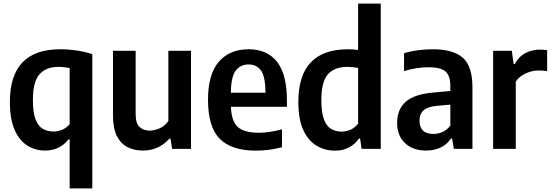

<svg xmlns="http://www.w3.org/2000/svg" viewBox="-20 -828 3069 1068"><path d="M367.5 220V-53H361Q340.5 -25 307.2 -7.8Q274 9.5 230 9.5Q177.5 9.5 133.2 -17.5Q89 -44.5 62 -104.2Q35 -164 35 -261.5Q35 -554 315 -554Q359.5 -554 407.5 -547Q455.5 -540 493.5 -526.5V220ZM278 -96.5Q302.5 -96.5 326.8 -106.8Q351 -117 367.5 -137.5V-449Q355 -452 338.2 -454Q321.5 -456 304.5 -456Q236.5 -456 199.8 -414.8Q163 -373.5 163 -272.5Q163 -202 177.8 -164Q192.5 -126 218.2 -111.2Q244 -96.5 278 -96.5Z M774.5 9.5Q727 9.5 689.5 -9.5Q652 -28.5 630.2 -71.2Q608.5 -114 608.5 -186V-545.5H734.5V-194.5Q734.5 -142 756.2 -121.8Q778 -101.5 812.5 -101.5Q838 -101.5 867.5 -114Q897 -126.5 916.5 -154.5V-545.5H1042.5V0H937.5L928.5 -57H922.5Q863 9.5 774.5 9.5Z M1404 10Q1267.5 10 1202.2 -56Q1137 -122 1137 -273.5Q1137 -414.5 1197 -484.2Q1257 -554 1363.5 -554Q1466.5 -554 1521.2 -484Q1576 -414 1576 -270V-234H1264.5Q1267.5 -153 1303.2 -121.2Q1339 -89.5 1420.5 -89.5Q1450 -89.5 1481.8 -94.5Q1513.5 -99.5 1548.5 -108.5V-9Q1509 1 1474.2 5.5Q1439.5 10 1404 10ZM1362.5 -469.5Q1318 -469.5 1291.8 -436.2Q1265.5 -403 1264 -312H1457Q1456 -403 1431.5 -436.2Q1407 -469.5 1362.5 -469.5Z M1843.5 10Q1788.5 10 1742 -17Q1695.5 -44 1667.5 -103.8Q1639.5 -163.5 1639.5 -261.5Q1639.5 -554 1916 -554Q1930 -554 1944.5 -552.8Q1959 -551.5 1972 -550V-808H2098V0H1991.5L1983 -57.5H1976.5Q1956.5 -27.5 1922.8 -8.8Q1889 10 1843.5 10ZM1880.5 -96Q1906 -96 1930.8 -107Q1955.5 -118 1972 -140.5V-450Q1959.5 -452.5 1942.8 -454.2Q1926 -456 1911.5 -456Q1840.5 -456 1804 -414.8Q1767.5 -373.5 1767.5 -272.5Q1767.5 -202 1782 -163.8Q1796.5 -125.5 1822 -110.8Q1847.5 -96 1880.5 -96Z M2350.5 9.5Q2276.5 9.5 2232.8 -32Q2189 -73.5 2189 -144.5Q2189 -220 2237.5 -262.5Q2286 -305 2394 -313.5L2485 -322V-348.5Q2485 -409 2456.8 -431.5Q2428.5 -454 2365 -454Q2335 -454 2298.5 -448.8Q2262 -443.5 2227.5 -432.5V-532Q2263 -543 2306 -548.5Q2349 -554 2387 -554Q2499.5 -554 2553.8 -507.5Q2608 -461 2608 -341.5V0H2504.5L2495 -57.5H2488.5Q2465.5 -23 2429.5 -6.8Q2393.5 9.5 2350.5 9.5ZM2313.5 -157.5Q2313.5 -83 2391 -83Q2415 -83 2439.8 -93Q2464.5 -103 2485 -129V-246L2406.5 -239Q2358.5 -234.5 2336 -214Q2313.5 -193.5 2313.5 -157.5Z M2723 0V-545.5H2827L2837 -472H2843.5Q2866 -514 2903.2 -533Q2940.5 -552 2984 -552Q2995 -552 3005 -551Q3015 -550 3023.5 -549V-432.5Q3012 -434.5 3000 -435.2Q2988 -436 2976.5 -436Q2940.5 -436 2904.8 -420Q2869 -404 2849 -374V0Z"/></svg>

Font: Encode Sans SmCnd SmBold
Style: Regular
Weight: 600
Width: 4
Designer: Multiple Designers
Foundry: Impallari Type
Version: Version 3.002; ttfautohint (v1.8.3) -l 8 -r 50 -G 200 -x 14 